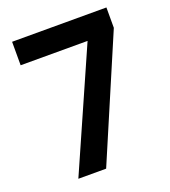

<svg xmlns="http://www.w3.org/2000/svg" viewBox="-133 -824 815 922"><g transform="rotate(-20 274.0 -363.5)"><path d="M517 -623 251 0H109L377 -607H35V-727H517Z"/></g></svg>

Font: MSTAGE SemiBold
Style: Regular
Weight: 600
Designer: Ninad Kale (Devanagari), Jonny Pinhorn (Latin)
Foundry: Indian Type Foundry
Version: 4.004